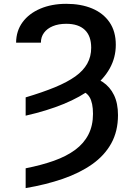

<svg xmlns="http://www.w3.org/2000/svg" viewBox="-20 -757 691 990"><path d="M112.3 -160.6V-254.9Q199.2 -280.8 263.2 -307.1Q327.1 -333.5 368.4 -363Q409.7 -392.6 429.9 -429Q450.2 -465.3 450.2 -510.7Q450.2 -571.8 417.2 -603Q384.3 -634.3 321.8 -634.3Q281.7 -634.3 252.4 -622.1Q223.1 -609.9 207 -588.1Q190.9 -566.4 190.9 -537.1H63Q63.5 -597.7 96.4 -642.6Q129.4 -687.5 188 -712.4Q246.6 -737.3 321.8 -737.3Q397.5 -737.3 454.8 -713.4Q512.2 -689.5 544.7 -642.3Q577.1 -595.2 577.1 -525.9Q577.1 -460.4 545.9 -404.3Q514.6 -348.1 454.6 -302.2Q394.5 -256.3 308.3 -220.9Q222.2 -185.5 112.3 -160.6ZM379.4 -295.4 419.4 -368.2Q471.2 -359.9 509.3 -334.5Q547.4 -309.1 567.9 -266.6Q588.4 -224.1 588.4 -163.6Q588.4 -80.1 553.5 -17.3Q518.6 45.4 454.6 90.3Q390.6 135.3 303.5 165.3Q216.3 195.3 112.3 212.9V110.8Q193.8 94.7 258.3 71.8Q322.8 48.8 367.7 15.6Q412.6 -17.6 436 -63.5Q459.5 -109.4 459.5 -169.9Q459.5 -226.6 441.7 -256.3Q423.8 -286.1 379.4 -295.4Z"/></svg>

Font: Inter Cardless
Style: Medium
Weight: 500
Designer: Rasmus Andersson
Foundry: rsms
Version: Version 4.001;git-9221beed3